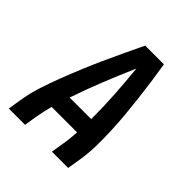

<svg xmlns="http://www.w3.org/2000/svg" viewBox="-200 -868 1001 1001"><g transform="rotate(45 300.0 -367.5)"><path d="M25 0 37 -74Q46 -131 64 -187Q82 -243 103 -298Q124 -353 147 -408.5Q170 -464 194.5 -518.5Q219 -573 244.5 -627Q270 -681 296 -735H434Q443 -681 450.5 -627Q458 -573 464.5 -518Q471 -463 476 -408.5Q481 -354 483.5 -298Q486 -242 485 -186Q484 -130 475 -74L463 0H343L355 -74Q359 -96 361 -119Q363 -142 365 -164H177Q171 -142 166 -119Q161 -96 157 -74L145 0ZM209 -265H368Q368 -354 362.5 -442.5Q357 -531 348 -618Q310 -531 274.5 -442.5Q239 -354 209 -265Z"/></g></svg>

Font: Iosevka Curly Extended
Style: Bold Italic
Weight: 700
Width: 7
Italic angle: -9°
Monospace: yes
Designer: Belleve Invis
Foundry: Belleve Invis
Version: Version 11.1.0; ttfautohint (v1.8.3)